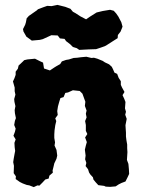

<svg xmlns="http://www.w3.org/2000/svg" viewBox="-20 -751 580 785"><path d="M72 -498 79 -505 92 -508 123 -511 143 -501 156 -495 160 -471 184 -463 202 -475 210 -480 226 -489 233 -500 250 -506 262 -508 281 -514 296 -515 311 -517 333 -519 354 -514 364 -515 378 -511 400 -502 409 -496 426 -488 437 -478 442 -468 448 -454 459 -449 465 -433 474 -419V-404L479 -393L489 -375L481 -362L488 -347L493 -334L491 -308L495 -294L492 -282L498 -265L493 -239L494 -223L495 -209V-193L497 -177L500 -160V-145L501 -129L500 -113L499 -97L505 -81L507 -59L508 -40L502 -27L493 -9L477 -3L465 3L453 11L430 13L412 12L406 9L382 6L371 -6L362 -17L360 -26L349 -38L344 -46L340 -59L330 -72L333 -85L328 -100L330 -115L327 -139L331 -156L335 -170L328 -189L337 -203L331 -216V-240L328 -256L334 -271L331 -286L334 -299L327 -318L329 -335L321 -357L317 -368L306 -379L278 -382L258 -373L247 -371L240 -354L227 -350L222 -334L217 -316L214 -297L216 -281L206 -267L210 -256L206 -239L203 -218L202 -201V-187L205 -169L203 -156L211 -138L214 -115L211 -102L202 -83L199 -70L195 -54L196 -45L182 -33L179 -21L165 -17L154 -5L141 8L133 7L118 14L100 7L89 5L73 -1L61 -7L44 -19L45 -30L36 -43L37 -73L34 -88L36 -102L40 -124L42 -134L40 -149L39 -167L44 -181L35 -196L41 -212L44 -225L38 -240L41 -257L45 -268L41 -288L40 -301L43 -317L39 -335L38 -346L43 -364L40 -378V-393L33 -418L39 -431L44 -445V-458L53 -470L56 -483ZM267 -570 250 -583 244 -592 225 -594 216 -606 190 -607 155 -591 143 -588 110 -585 102 -591 88 -601 76 -622 74 -632 83 -650 86 -660 89 -676 98 -686 131 -709 135 -713 156 -721 173 -727 191 -726 215 -731 247 -723 268 -715 278 -703 289 -697 309 -684 332 -672 348 -683 375 -700 400 -706 430 -711 445 -707 455 -696 464 -683 476 -660 481 -642 473 -622 462 -608 461 -595 442 -583 414 -565 408 -562 391 -556 373 -550 342 -549 304 -547 294 -554 278 -559Z"/></svg>

Font: Winky Rough
Style: Bold
Weight: 700
Designer: Simon Atzbach
Foundry: typofactur
Version: Version 1.206; ttfautohint (v1.8.4.7-5d5b)